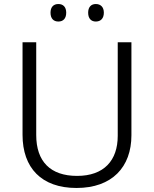

<svg xmlns="http://www.w3.org/2000/svg" viewBox="-20 -924 765 954"><path d="M231 -861C231 -832 246 -817 270 -817C294 -817 309 -832 309 -861C309 -889 294 -904 270 -904C246 -904 231 -889 231 -861ZM418 -861C418 -832 433 -817 456 -817C480 -817 496 -832 496 -861C496 -889 480 -904 456 -904C433 -904 418 -889 418 -861ZM633 -252V-714H565V-249C565 -127 497 -50 363 -50C230 -50 160 -122 160 -253V-714H92V-254C92 -90 186 10 360 10C537 10 633 -94 633 -252Z"/></svg>

Font: Noto Sans Syriac Light
Style: Regular
Weight: 300
Designer: Patrick Giasson and the Monotype Design Team
Foundry: Monotype Imaging Inc.
Version: Version 3.000